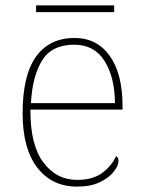

<svg xmlns="http://www.w3.org/2000/svg" viewBox="-20 -683 529 713"><path d="M266 10Q173 10 118.5 -60.5Q64 -131 64 -262Q64 -404 114 -473Q164 -542 257 -542Q340 -542 387.5 -475.5Q435 -409 435 -290V-276H93Q92 -146 140.5 -80.5Q189 -15 267 -15Q324 -15 359 -40.5Q394 -66 411 -103Q416 -100 418 -96Q420 -92 420 -85Q420 -68 402.5 -45.5Q385 -23 351 -6.5Q317 10 266 10ZM407 -300Q406 -397 368 -457Q330 -517 256 -517Q172 -517 136 -458Q100 -399 95 -300ZM114 -638V-663H404V-638Z"/></svg>

Font: Noto Serif Lao Thin
Style: Regular
Weight: 250
Designer: Monotype Design Team
Foundry: Monotype Imaging Inc.
Version: Version 2.003